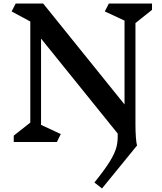

<svg xmlns="http://www.w3.org/2000/svg" viewBox="-20 -806 919 1090"><path d="M749 -99Q749 -59 751.5 -25.5Q754 8 758 20L559 264L516 230Q575 157 603.5 110.5Q632 64 641 29.5Q650 -5 648 -48L213 -587V-97L325 -45L303 0H58V-36L152 -110V-684L46 -741L69 -786H225L687 -213V-689L575 -741L598 -786H843V-750L749 -675Z"/></svg>

Font: Inknut Antiqua Medium
Style: Regular
Weight: 500
Designer: Claus Eggers Sørensen
Foundry: Claus Eggers Sørensen
Version: Version 1.003; ttfautohint (v1.8.2) -l 8 -r 50 -G 200 -x 14 